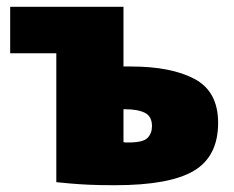

<svg xmlns="http://www.w3.org/2000/svg" viewBox="-20 -540 690 566"><path d="M146 -383H10V-520H344V-344H365Q485 -344 554 -307Q623 -270 623 -178Q623 -79 551.5 -36.5Q480 6 319 6Q272 6 241 4.5Q210 3 188 1Q166 -1 146 -3ZM359 -120Q402 -120 415 -133.5Q428 -147 428 -168Q428 -197 407 -207.5Q386 -218 348 -218H344V-121Q348 -120 351.5 -120Q355 -120 359 -120Z"/></svg>

Font: Murecho Black
Style: Regular
Weight: 900
Designer: Neil Summerour
Foundry: Positype
Version: Version 1.010; ttfautohint (v1.8.3)